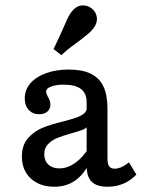

<svg xmlns="http://www.w3.org/2000/svg" viewBox="-20 -687 542 718"><path d="M304 -66.5V-305Q304 -338.1 282.7 -354.2Q261.4 -370.4 218.2 -370.4Q189 -370.4 170.7 -363.2Q152.3 -355.9 152.3 -344.6Q152.3 -341.2 154.4 -335.8Q156.4 -330.4 158.8 -325.4Q163.6 -318.1 166 -310.8Q168.4 -303.6 168.4 -295.6Q168.4 -279.4 157 -269.6Q145.5 -259.8 126.3 -259.8Q102.2 -259.8 87.4 -276Q72.6 -292.2 72.6 -319.1Q72.6 -350.7 93.3 -375.1Q114.1 -399.4 151.6 -413.1Q189.1 -426.9 237.4 -426.9Q287.5 -426.9 319.5 -411.4Q351.5 -395.8 366.7 -363.9Q381.9 -332 381.9 -281.4V-93.7Q381.9 -73.6 388.3 -64.9Q394.7 -56.2 408.5 -56.2Q419.7 -56.2 431.4 -60.8Q443 -65.4 455.4 -74.6L462.3 -80L490 -34Q467.6 -11.1 440.8 0.1Q414.1 11.3 382.1 11.3Q341.7 11.3 322.8 -7.5Q304 -26.3 304 -66.5ZM61.9 -101.5Q61.9 -143.9 84.6 -170.1Q107.4 -196.2 138.6 -208.9Q169.7 -221.5 217.8 -233.2Q249.4 -241.6 266.1 -247.5Q282.8 -253.4 293.8 -262.2Q304.8 -271 304.8 -284.3L309.6 -218.6Q304.1 -208 290 -202.1Q275.8 -196.3 245.4 -188Q213.6 -179 193.9 -171Q174.1 -163 159.8 -148.2Q145.5 -133.5 145.5 -109.8Q145.5 -85.9 160.8 -71.6Q176.1 -57.3 202.1 -57.3Q232.4 -57.3 261.8 -78.3Q291.2 -99.3 315.3 -138.6L314.6 -78.1Q292 -32.6 259.4 -10.6Q226.8 11.3 183.2 11.3Q128.5 11.3 95.2 -19.5Q61.9 -50.3 61.9 -101.5ZM216.9 -582.5Q224.9 -601.2 232 -616.7Q239.2 -632.1 247.3 -642.7Q263.5 -663.9 284.1 -666.4Q304.7 -669 322.8 -655.6Q339.8 -642.6 342.2 -621.3Q344.6 -600 328.4 -579.8Q320.1 -569 306.9 -558.2Q293.6 -547.4 278 -535.4Q262.7 -524.6 245.8 -511.6Q229 -498.5 209.2 -481L180.3 -503.6Q191.4 -526.9 200.4 -546.1Q209.3 -565.3 216.9 -582.5Z"/></svg>

Font: Playfair Micro SmCond SmLight
Style: Regular
Weight: 360
Width: 4
Designer: Claus Eggers Sørensen
Foundry: Claus Eggers Sørensen
Version: Version 2.100;Glyphs 3.2 (3219)